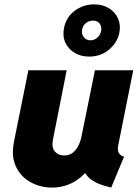

<svg xmlns="http://www.w3.org/2000/svg" viewBox="-20 -848 641 876"><path d="M216.8 7.8Q165 7.8 120.4 -16.4Q75.7 -40.5 53 -87.4Q30.3 -134.3 43.9 -202.1L109.4 -527.3H284.2L221.7 -211.9Q214.4 -175.8 230 -157.2Q245.6 -138.7 272.5 -138.7Q295.4 -138.7 311.3 -150.6Q327.1 -162.6 337.4 -183.1Q347.7 -203.6 352.5 -228.5L413.1 -527.3H587.9L519.5 -185.5Q514.6 -159.2 523.4 -147.9Q532.2 -136.7 545.9 -132.8L487.3 7.8Q420.9 -6.8 388.4 -34.7Q356 -62.5 363.3 -106.4L400.4 -56.6H325.2L398.4 -100.6Q369.1 -49.3 322 -20.8Q274.9 7.8 216.8 7.8ZM386.7 -589.8Q348.6 -589.8 320.1 -607.2Q291.5 -624.5 278.1 -654.1Q264.6 -683.6 272 -720.2Q281.7 -769.5 320.8 -798.8Q359.9 -828.1 409.2 -828.1Q448.7 -828.1 477.3 -810.3Q505.9 -792.5 518.8 -762.9Q531.7 -733.4 524.4 -697.8Q515.6 -654.3 478 -622.1Q440.4 -589.8 386.7 -589.8ZM393.1 -664.1Q410.6 -664.1 424.3 -676.3Q438 -688.5 441.4 -707Q444.8 -725.1 435.3 -739.5Q425.8 -753.9 404.3 -753.9Q387.2 -753.9 373 -743.4Q358.9 -732.9 355 -714.4Q350.6 -694.8 361.6 -679.4Q372.6 -664.1 393.1 -664.1Z"/></svg>

Font: Reddit Sans Black
Style: Italic
Weight: 900
Italic angle: -11.25°
Designer: Stephen Hutchings
Version: Version 1.013